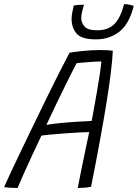

<svg xmlns="http://www.w3.org/2000/svg" viewBox="-48 -909 672 936"><path d="M37.5 7.5Q22 7.5 2 6.2Q-18 5 -28 3Q-18 -20 3.5 -66Q25 -112 54 -172.5Q83 -233 115.5 -300Q148 -367 180.2 -433Q212.5 -499 241.2 -555.8Q270 -612.5 291 -652Q309 -655.5 352.8 -660.2Q396.5 -665 440.5 -665Q455.5 -665 472 -664.2Q488.5 -663.5 502 -661.5Q498 -574 471 -407Q444 -240 396 1.5Q382.5 4.5 364.5 6Q346.5 7.5 331 7.5Q334 -10.5 341.8 -47.8Q349.5 -85 358.2 -128.2Q367 -171.5 375 -209.2Q383 -247 387 -265Q367 -265 331.5 -263Q296 -261 257.8 -258Q219.5 -255 190.5 -252.2Q161.5 -249.5 154 -248Q130.5 -199 107.8 -149.8Q85 -100.5 66.5 -59.2Q48 -18 37.5 7.5ZM178 -300Q202 -304.5 241 -308.5Q280 -312.5 322.2 -315.2Q364.5 -318 399 -319.5Q402.5 -338 409.2 -375.2Q416 -412.5 423.8 -457Q431.5 -501.5 437.8 -542.5Q444 -583.5 446 -609.5Q432.5 -609.5 407.5 -608Q382.5 -606.5 359 -604.2Q335.5 -602 325.5 -601Q313 -578 273 -497.5Q233 -417 178 -300ZM604 -880.5Q582 -791.5 533.5 -754.2Q485 -717 420.5 -717Q350 -717 325.5 -745.2Q301 -773.5 301 -818Q301 -830 304.5 -849Q308 -868 311.5 -882Q324 -884.5 336.5 -885.2Q349 -886 361.5 -886Q357 -872 352.5 -853.8Q348 -835.5 348 -821Q348 -798.5 363.8 -780Q379.5 -761.5 426 -761.5Q481 -761.5 510.8 -793Q540.5 -824.5 557 -889Q570.5 -889 583.5 -886Q596.5 -883 604 -880.5Z"/></svg>

Font: Grandstander ExtraLight
Style: Italic
Weight: 200
Italic angle: -15°
Designer: Tyler Finck
Foundry: Etcetera Type Co
Version: Version 1.200; ttfautohint (v1.8.3)